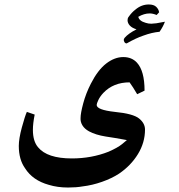

<svg xmlns="http://www.w3.org/2000/svg" viewBox="-20 -650 798 858"><path d="M628 -71Q628 -13 596.5 38.5Q565 90 512 126Q480 147 436 162.5Q392 178 349 183Q321 188 284 188Q237 188 198 176Q126 156 92 102Q64 63 64 2Q64 -30 77.5 -80Q91 -130 100 -150L135 -138Q127 -98 127 -70Q127 -19 150 8Q191 58 301 58Q389 58 465 28Q506 10 525.5 -6Q545 -22 547 -24Q487 -35 452 -40Q408 -47 378 -63Q358 -74 348.5 -89.5Q339 -105 340 -122Q340 -144 352 -188.5Q364 -233 386 -276Q417 -337 454.5 -366Q492 -395 531 -395Q569 -395 592 -370Q626 -333 626 -245L593 -229Q585 -243 575 -258.5Q565 -274 559 -282Q487 -282 442 -235Q427 -219 419.5 -203Q412 -187 412 -181Q412 -159 493 -150Q575 -142 601.5 -120.5Q628 -99 628 -71ZM693 -508Q659 -505 621 -491Q588 -480 546 -456Q537 -456 534 -467L533 -471Q533 -476 537 -481Q553 -500 590 -519Q570 -525 560 -536Q550 -547 550 -560Q550 -569 555 -575Q569 -595 585 -607Q612 -630 645 -630Q667 -630 678 -619.5Q689 -609 691 -595L680 -583Q663 -590 649 -590Q624 -590 598 -575Q602 -556 631 -548Q643 -544 656 -544Q661 -544 679 -546L717 -553Q709 -531 693 -508Z"/></svg>

Font: Mirza SemiBold
Style: Regular
Weight: 600
Designer: Arabic design by Kourosh Beigpour, Latin design by Eduardo Tunni, engineering by Lasse Fister
Version: Version 1.0010g